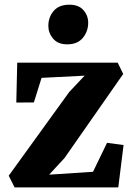

<svg xmlns="http://www.w3.org/2000/svg" viewBox="-20 -816 578 836"><path d="M348.5 -486.5 161 -477 127.5 -370 51 -369.5 55 -543H492.5L516.5 -494L261 -128L194 -55.5L385 -68L446 -194L518 -184.5L495 0H43.5L18 -51L281.5 -415.5ZM272 -623Q232 -623 211.2 -647.8Q190.5 -672.5 190.5 -703Q190.5 -741.5 213.8 -768.5Q237 -795.5 281.5 -795.5H282.5Q322.5 -795.5 343.2 -772Q364 -748.5 364 -717Q364 -679.5 340.8 -651.2Q317.5 -623 273 -623Z"/></svg>

Font: Merriweather 48pt ExtraBold
Style: Regular
Weight: 800
Version: Version 2.100